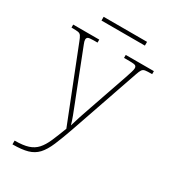

<svg xmlns="http://www.w3.org/2000/svg" viewBox="-216 -767 982 1111"><g transform="rotate(30 274.5 -211.5)"><path d="M52 215Q108 215 142 204Q176 193 198 168.5Q220 144 237.5 104Q255 64 277 6L90 -468Q81 -492 74 -502Q67 -512 54 -514Q41 -516 13 -516H10V-536H184V-516H159Q128 -516 120.5 -511Q113 -506 113 -495Q113 -485 120.5 -467Q128 -449 144 -407L220 -212Q232 -181 246 -146Q260 -111 272 -79Q284 -47 290 -24Q299 -56 310.5 -90.5Q322 -125 338 -171L425 -423Q433 -447 439 -466Q445 -485 445 -495Q445 -506 437.5 -511Q430 -516 399 -516H361V-536H549V-516H545Q517 -516 503.5 -514Q490 -512 483 -502Q476 -492 468 -468L312 -16Q285 62 263.5 112.5Q242 163 216.5 190.5Q191 218 152.5 229Q114 240 53 240H52ZM140 -638V-663H430V-638Z"/></g></svg>

Font: Noto Serif Thin
Style: Regular
Weight: 100
Designer: Monotype Design Team
Foundry: Monotype Imaging Inc.
Version: Version 2.015